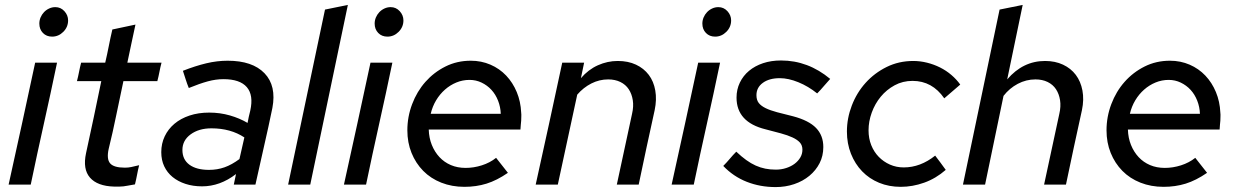

<svg xmlns="http://www.w3.org/2000/svg" viewBox="-20 -751 5028 781"><path d="M192 -602Q169 -602 154.5 -617Q140 -632 140 -655Q140 -668 145 -680Q150 -692 159 -701.5Q168 -711 180 -716.5Q192 -722 205 -722Q227 -722 242 -705.5Q257 -689 257 -668Q257 -641 237.5 -621.5Q218 -602 192 -602ZM212 -496Q186 -371 158.5 -248Q131 -125 105 0H15Q43 -125 69.5 -248Q96 -371 123 -496Z M330 -128Q346 -202 361.5 -274.5Q377 -347 392 -421H293Q298 -440 301.5 -458.5Q305 -477 310 -496H408Q416 -530 422.5 -563.5Q429 -597 437 -631Q460 -636 484 -641Q508 -646 531 -651Q523 -613 514.5 -574Q506 -535 498 -496H637Q632 -477 628.5 -458.5Q625 -440 620 -421H482Q467 -352 453 -283Q439 -214 422 -145Q413 -104 428 -86.5Q443 -69 488 -69Q502 -69 513.5 -71.5Q525 -74 546 -79Q541 -59 537.5 -40Q534 -21 529 -1Q515 1 498 4.5Q481 8 466 8H444Q376 6 346 -28.5Q316 -63 330 -128Z M802 7Q765 7 734.5 -3Q704 -13 682 -31Q660 -49 648 -74.5Q636 -100 636 -132Q636 -167 650 -196.5Q664 -226 689.5 -247.5Q715 -269 751 -281Q787 -293 831 -293Q875 -293 915 -281.5Q955 -270 987 -251Q989 -264 992 -276Q995 -288 998 -301Q1012 -364 984 -396.5Q956 -429 889 -429Q858 -429 825 -420Q792 -411 748 -393Q741 -410 735.5 -427.5Q730 -445 724 -463Q775 -483 819 -493.5Q863 -504 906 -504Q1007 -504 1056 -453Q1105 -402 1088 -312Q1072 -234 1054 -156Q1036 -78 1019 0H931Q933 -11 935.5 -21.5Q938 -32 940 -43Q875 7 802 7ZM722 -141Q722 -102 750.5 -81Q779 -60 830 -60Q864 -60 893.5 -70.5Q923 -81 954 -104L974 -192Q918 -229 840 -229Q789 -229 755.5 -204.5Q722 -180 722 -141Z M1395 -731 1242 0H1152L1302 -712Z M1556 -602Q1533 -602 1518.5 -617Q1504 -632 1504 -655Q1504 -668 1509 -680Q1514 -692 1523 -701.5Q1532 -711 1544 -716.5Q1556 -722 1569 -722Q1591 -722 1606 -705.5Q1621 -689 1621 -668Q1621 -641 1601.5 -621.5Q1582 -602 1556 -602ZM1576 -496Q1550 -371 1522.5 -248Q1495 -125 1469 0H1379Q1407 -125 1433.5 -248Q1460 -371 1487 -496Z M2046 -48Q2001 -17 1959 -4Q1917 9 1869 9Q1818 9 1775 -8Q1732 -25 1701.5 -56Q1671 -87 1654 -129Q1637 -171 1637 -221Q1637 -276 1656.5 -327.5Q1676 -379 1710.5 -418Q1745 -457 1792 -480.5Q1839 -504 1895 -504Q1938 -504 1975 -488Q2012 -472 2039 -443.5Q2066 -415 2082 -376.5Q2098 -338 2100 -293Q2101 -285 2100.5 -276.5Q2100 -268 2100 -260Q2099 -252 2098.5 -244Q2098 -236 2097 -224H1724Q1725 -190 1736.5 -161.5Q1748 -133 1767.5 -112Q1787 -91 1814 -79.5Q1841 -68 1874 -68Q1907 -68 1940 -78.5Q1973 -89 1998 -109Q2010 -94 2022 -78.5Q2034 -63 2046 -48ZM1890 -426Q1862 -426 1836.5 -415.5Q1811 -405 1790 -386.5Q1769 -368 1754 -343Q1739 -318 1732 -288H2017Q2016 -316 2006 -341.5Q1996 -367 1979 -385.5Q1962 -404 1939 -415Q1916 -426 1890 -426Z M2159 0Q2187 -125 2213.5 -248Q2240 -371 2267 -496H2356Q2353 -480 2349.5 -464.5Q2346 -449 2343 -433Q2373 -468 2412 -485.5Q2451 -503 2493 -503Q2535 -503 2567 -488Q2599 -473 2619 -446.5Q2639 -420 2645.5 -383Q2652 -346 2643 -303Q2626 -227 2610 -151.5Q2594 -76 2578 0H2489Q2505 -72 2520 -144Q2535 -216 2551 -288Q2558 -318 2554 -343.5Q2550 -369 2537.5 -388Q2525 -407 2503.5 -417.5Q2482 -428 2454 -428Q2418 -428 2385.5 -411.5Q2353 -395 2328 -366Q2308 -274 2288.5 -183Q2269 -92 2249 0Z M2889 -602Q2866 -602 2851.5 -617Q2837 -632 2837 -655Q2837 -668 2842 -680Q2847 -692 2856 -701.5Q2865 -711 2877 -716.5Q2889 -722 2902 -722Q2924 -722 2939 -705.5Q2954 -689 2954 -668Q2954 -641 2934.5 -621.5Q2915 -602 2889 -602ZM2909 -496Q2883 -371 2855.5 -248Q2828 -125 2802 0H2712Q2740 -125 2766.5 -248Q2793 -371 2820 -496Z M2922 -76Q2936 -90 2948.5 -105Q2961 -120 2975 -134Q2996 -114 3015.5 -100Q3035 -86 3054 -77.5Q3073 -69 3093 -65Q3113 -61 3136 -61Q3158 -61 3178 -67.5Q3198 -74 3212.5 -85Q3227 -96 3235.5 -110.5Q3244 -125 3244 -142Q3244 -160 3233.5 -171.5Q3223 -183 3203.5 -192Q3184 -201 3156.5 -208.5Q3129 -216 3094 -225Q2976 -254 2976 -354Q2976 -387 2989.5 -415Q3003 -443 3027 -463Q3051 -483 3084 -494Q3117 -505 3157 -505Q3267 -505 3357 -430Q3343 -415 3330.5 -400Q3318 -385 3304 -371Q3268 -400 3227.5 -416.5Q3187 -433 3152 -433Q3109 -433 3083 -414Q3057 -395 3057 -364Q3057 -344 3066.5 -332Q3076 -320 3094.5 -311Q3113 -302 3141 -294.5Q3169 -287 3206 -278Q3270 -261 3299.5 -230.5Q3329 -200 3329 -153Q3329 -117 3314 -87.5Q3299 -58 3272.5 -36Q3246 -14 3210.5 -2Q3175 10 3135 10Q3072 10 3017.5 -11.5Q2963 -33 2922 -76Z M3656 -70Q3724 -70 3784 -118Q3795 -104 3805.5 -89.5Q3816 -75 3827 -60Q3787 -25 3739.5 -8Q3692 9 3644 9Q3596 9 3556 -7.5Q3516 -24 3487 -54Q3458 -84 3441.5 -125.5Q3425 -167 3425 -216Q3425 -270 3445 -322Q3465 -374 3501 -414Q3537 -454 3586.5 -478.5Q3636 -503 3695 -503Q3723 -503 3751 -496Q3779 -489 3804 -476.5Q3829 -464 3850 -446Q3871 -428 3886 -407Q3869 -393 3853.5 -379Q3838 -365 3821 -351Q3772 -422 3692 -422Q3652 -422 3619 -404Q3586 -386 3562.5 -357.5Q3539 -329 3526 -293Q3513 -257 3513 -221Q3513 -188 3524 -160.5Q3535 -133 3554.5 -113Q3574 -93 3600 -81.5Q3626 -70 3656 -70Z M3897 0Q3935 -179 3971.5 -356Q4008 -533 4046 -712Q4069 -717 4093 -721.5Q4117 -726 4140 -731L4077 -428Q4141 -503 4231 -503Q4272 -503 4304 -488Q4336 -473 4356 -446.5Q4376 -420 4383 -383Q4390 -346 4381 -303Q4364 -227 4348 -151.5Q4332 -76 4316 0H4227Q4243 -72 4258 -144Q4273 -216 4289 -288Q4296 -318 4292 -343.5Q4288 -369 4275.5 -388Q4263 -407 4241.5 -417.5Q4220 -428 4192 -428Q4154 -428 4120 -410Q4086 -392 4062 -361Q4043 -270 4024.5 -180.5Q4006 -91 3987 0Z M4890 -48Q4845 -17 4803 -4Q4761 9 4713 9Q4662 9 4619 -8Q4576 -25 4545.5 -56Q4515 -87 4498 -129Q4481 -171 4481 -221Q4481 -276 4500.5 -327.5Q4520 -379 4554.5 -418Q4589 -457 4636 -480.5Q4683 -504 4739 -504Q4782 -504 4819 -488Q4856 -472 4883 -443.5Q4910 -415 4926 -376.5Q4942 -338 4944 -293Q4945 -285 4944.5 -276.5Q4944 -268 4944 -260Q4943 -252 4942.5 -244Q4942 -236 4941 -224H4568Q4569 -190 4580.5 -161.5Q4592 -133 4611.5 -112Q4631 -91 4658 -79.5Q4685 -68 4718 -68Q4751 -68 4784 -78.5Q4817 -89 4842 -109Q4854 -94 4866 -78.5Q4878 -63 4890 -48ZM4734 -426Q4706 -426 4680.5 -415.5Q4655 -405 4634 -386.5Q4613 -368 4598 -343Q4583 -318 4576 -288H4861Q4860 -316 4850 -341.5Q4840 -367 4823 -385.5Q4806 -404 4783 -415Q4760 -426 4734 -426Z"/></svg>

Font: Rosa Sans
Style: Italic
Weight: 400
Italic angle: -12°
Designer: Pentagram / MCKL
Foundry: Pentagram / MCKL
Version: Version 1.005;September 16, 2019;FontCreator 11.5.0.2425 64-